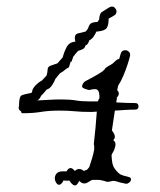

<svg xmlns="http://www.w3.org/2000/svg" viewBox="-20 -556 486 585"><path d="M364 4Q363 4 357.5 2.5Q352 1 346 0Q331 -5 326 -5Q322 -5 316 -3Q314 -3 311.5 -2.5Q309 -2 308 -2Q304 -2 300 -4L288 -7Q283 -8 276 -8Q269 -8 265 -8H262Q258 -7 254.5 -4.5Q251 -2 247 0Q243 3 237 3Q228 3 222 -5Q219 -1 216 4Q213 9 208 9Q201 9 191 -6Q187 -5 182.5 -5.5Q178 -6 173 -6L172 -3Q166 7 160 7Q155 7 151 0.5Q147 -6 147 -13Q147 -21 152.5 -27.5Q158 -34 173 -34H183L184 -36Q189 -44 195 -44Q201 -44 208 -35Q214 -41 221 -41Q226 -41 229.5 -39Q233 -37 236 -35Q238 -36 239.5 -37Q241 -38 244 -38Q246 -40 248.5 -42.5Q251 -45 252 -47Q256 -59 260.5 -73.5Q265 -88 267 -101V-105Q267 -107 267 -110Q267 -113 266 -116V-119L271 -167L275 -216Q267 -215 262.5 -215Q258 -215 254 -215Q227 -215 207.5 -217Q188 -219 161 -219Q128 -219 104.5 -215Q81 -211 48 -211Q45 -211 44 -217Q34 -222 38 -234Q38 -262 46 -265.5Q54 -269 76 -273L78 -277Q78 -285 88 -295.5Q98 -306 107 -310L122 -326Q125 -337 125 -343Q125 -353 134.5 -356Q144 -359 155 -363L171 -381Q175 -397 183 -412.5Q191 -428 210 -429L209 -431Q205 -451 217 -454Q229 -457 241 -460Q248 -467 249.5 -473Q251 -479 255.5 -483.5Q260 -488 274 -489H277Q279 -493 282 -496Q283 -515 290.5 -519.5Q298 -524 312 -533Q317 -536 321 -536Q327 -536 331 -531Q335 -526 335 -521Q335 -513 328 -509Q325 -507 321.5 -505Q318 -503 314 -501L311 -499Q311 -479 305 -470.5Q299 -462 277 -460H274Q269 -450 264.5 -443.5Q260 -437 252 -433Q252 -432 251.5 -431.5Q251 -431 251 -430Q250 -427 248.5 -424.5Q247 -422 245 -420Q244 -419 240 -417Q239 -410 232.5 -406.5Q226 -403 218 -401Q214 -397 210.5 -392.5Q207 -388 203 -383Q202 -379 200.5 -375.5Q199 -372 198 -367Q196 -369 196 -370L190 -351Q182 -347 176.5 -342Q171 -337 163 -333L149 -316Q145 -306 138.5 -296Q132 -286 122 -283L118 -278Q114 -273 105 -264Q102 -255 94 -250Q117 -251 132 -252Q147 -253 167 -253Q194 -253 211 -250Q228 -247 255 -247H278Q281 -255 283 -257V-260Q283 -274 279 -280Q275 -286 264 -284Q260 -284 254 -282H251Q249 -282 240 -285Q231 -288 230 -292Q230 -297 233 -301.5Q236 -306 239 -308Q250 -314 265 -322Q280 -330 293 -339L299 -345L301 -348Q301 -349 301.5 -349Q302 -349 302 -349Q304 -350 305.5 -351.5Q307 -353 309 -354L318 -359L324 -363Q327 -366 332.5 -371Q338 -376 342 -376H343L348 -393Q351 -403 362 -403Q368 -403 373 -398Q378 -393 376 -385Q374 -376 368.5 -359Q363 -342 355.5 -324.5Q348 -307 340 -295L337 -281Q342 -277 342 -271Q342 -265 337 -260H336V-255L334 -244Q351 -243 364.5 -242.5Q378 -242 392 -242Q402 -242 402 -232Q402 -222 392 -222Q376 -222 361.5 -221Q347 -220 330 -219L321 -159Q324 -155 327 -149.5Q330 -144 330 -139Q330 -134 325 -129Q332 -124 332 -116Q332 -111 329 -103Q328 -98 325 -93.5Q322 -89 320 -84V-81Q320 -78 321 -68Q322 -58 325 -50Q327 -45 333 -37.5Q339 -30 346 -25Q348 -24 351 -23Q354 -22 356 -21L368 -18Q372 -17 375.5 -15.5Q379 -14 379 -10V-9Q379 -4 374 0Q369 4 364 4Z"/></svg>

Font: RU Serius
Style: Regular
Weight: 400
Designer: Robert E. Leuschke
Foundry: Robert E. Leuschke
Version: Version 1.011; ttfautohint (v1.8.3)